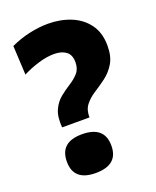

<svg xmlns="http://www.w3.org/2000/svg" viewBox="-130 -753 687 843"><g transform="rotate(-20 213.0 -331.0)"><path d="M100 -226Q96 -277 110 -307.5Q124 -338 147.5 -357Q171 -376 195 -391Q219 -406 236 -425Q253 -444 253 -475Q253 -510 232 -525.5Q211 -541 176 -541Q142 -541 102.5 -529Q63 -517 28 -499L21 -635Q64 -655 109.5 -665Q155 -675 196 -675Q254 -675 302.5 -655.5Q351 -636 380.5 -596Q410 -556 410 -495Q410 -445 391 -413.5Q372 -382 344.5 -361.5Q317 -341 289.5 -323.5Q262 -306 244.5 -283.5Q227 -261 228 -226ZM171 13Q68 13 68 -77Q68 -168 171 -168Q276 -168 276 -77Q276 13 171 13Z"/></g></svg>

Font: Bricolage Grotesque 10pt ExtraBold
Style: Regular
Weight: 800
Designer: Mathieu Triay
Foundry: Atelier Triay
Version: Version 1.000; ttfautohint (v1.8.4.7-5d5b);gftools[0.9.32]